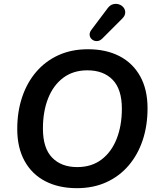

<svg xmlns="http://www.w3.org/2000/svg" viewBox="-20 -972 825 1002"><path d="M381 10Q287 10 217 -26Q147 -62 108.5 -131.5Q70 -201 70 -299Q70 -389 95.5 -465Q121 -541 169 -597Q217 -653 285 -684Q353 -715 439 -715Q534 -715 603.5 -679Q673 -643 711.5 -574Q750 -505 750 -407Q750 -316 724.5 -240Q699 -164 651 -108Q603 -52 535 -21Q467 10 381 10ZM383 -100Q458 -100 510 -139.5Q562 -179 589 -248Q616 -317 616 -405Q616 -506 568 -555.5Q520 -605 436 -605Q362 -605 310 -566Q258 -527 231 -458.5Q204 -390 204 -301Q204 -199 252 -149.5Q300 -100 383 -100ZM514 -771Q501 -758 486.5 -757.5Q472 -757 461 -765.5Q450 -774 448 -787.5Q446 -801 456 -815L541 -928Q554 -946 570.5 -950Q587 -954 601.5 -949Q616 -944 625 -932.5Q634 -921 633.5 -905.5Q633 -890 618 -875Z"/></svg>

Font: Nunito ExtraLight
Style: Italic
Weight: 200
Italic angle: -9°
Designer: Vernon Adams
Foundry: Vernon Adams
Version: Version 3.602